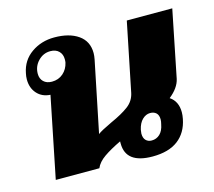

<svg xmlns="http://www.w3.org/2000/svg" viewBox="-87 -668 872 783"><g transform="rotate(-15 349.5 -276.5)"><path d="M594 -202Q627 -180 627 -134Q627 -121 624 -106Q613 -50 573.5 -20Q534 10 466 10Q353 10 353 -75V-84Q309 -63 281 -43.5Q253 -24 243 0H59L128 -341Q93 -343 72 -366.5Q51 -390 51 -426Q51 -439 54 -452Q64 -504 106 -533.5Q148 -563 203 -563Q266 -563 304 -536.5Q342 -510 342 -460Q342 -448 339 -433L278 -135Q292 -146 339 -168Q386 -189 413.5 -209.5Q441 -230 448 -263L507 -553H699L642 -270Q634 -234 594 -202ZM222 -466Q222 -487 209 -500Q196 -513 173 -513Q143 -513 121.5 -490.5Q100 -468 100 -437Q100 -416 113 -403.5Q126 -391 148 -391Q176 -391 195.5 -408Q215 -425 221 -452Q222 -457 222 -466ZM536 -128Q536 -146 526.5 -155Q517 -164 501 -164Q483 -164 468 -149.5Q453 -135 447 -108Q445 -96 445 -92Q445 -73 454.5 -63.5Q464 -54 479 -54Q499 -54 513.5 -67.5Q528 -81 533 -108Q536 -119 536 -128Z"/></g></svg>

Font: Taviraj Black
Style: Italic
Weight: 900
Italic angle: -12°
Designer: Katatrad Team
Foundry: CadsonDemak
Version: Version 1.001